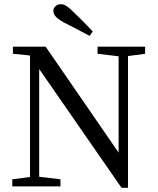

<svg xmlns="http://www.w3.org/2000/svg" viewBox="-20 -894 756 921"><path d="M448 -636V-670H676V-636L594 -625V7H563L168 -563V-46L270 -34V0H39V-34L124 -45V-625L122 -628L42 -636V-670H199L549 -162V-624ZM425 -743 410 -722Q378 -739 347 -755Q316 -771 285 -787Q257 -803 246.5 -815.5Q236 -828 236 -841Q236 -855 246.5 -864.5Q257 -874 272 -874Q285 -874 298.5 -865.5Q312 -857 333 -836Q357 -813 380 -790Q403 -767 425 -743Z"/></svg>

Font: Source Serif 4 Subhead
Style: Regular
Weight: 400
Designer: Frank Grießhammer
Foundry: Adobe Systems Incorporated
Version: Version 4.004;hotconv 1.0.117;makeotfexe 2.5.65602